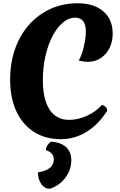

<svg xmlns="http://www.w3.org/2000/svg" viewBox="-20 -826 734 1174"><path d="M604 -185Q621 -179 628 -170.5Q635 -162 635 -148Q580 -63 508 -19Q436 25 352 25Q257 25 187.5 -19.5Q118 -64 80 -145.5Q42 -227 42 -338Q42 -441 72 -526.5Q102 -612 157.5 -674.5Q213 -737 288.5 -771.5Q364 -806 454 -806Q555 -806 612 -756.5Q669 -707 669 -621Q669 -571 649.5 -532Q630 -493 595.5 -470.5Q561 -448 517 -448Q505 -448 491 -450Q477 -452 461 -456Q473 -475 483 -506Q493 -537 499 -571Q505 -605 505 -632Q505 -675 488.5 -696.5Q472 -718 440 -718Q400 -718 364 -687.5Q328 -657 300.5 -604Q273 -551 257.5 -482Q242 -413 242 -335Q242 -257 260.5 -203Q279 -149 315 -121Q351 -93 402 -93Q456 -93 511.5 -118Q567 -143 604 -185ZM291 40Q352 44 384 73.5Q416 103 416 155Q416 213 379 261.5Q342 310 285 328Q254 329 233 300Q212 271 212 228Q262 220 285.5 200Q309 180 309 149Q309 108 261 92Q261 76 268.5 64Q276 52 291 40Z"/></svg>

Font: Merienda Black
Style: Regular
Weight: 900
Designer: Eduardo Rodriguez Tunni
Foundry: Eduardo Rodriguez Tunni
Version: Version 2.001